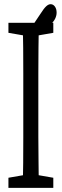

<svg xmlns="http://www.w3.org/2000/svg" viewBox="-20 -914 300 934"><path d="M21 0V-49.3L122.6 -66.9H138.2L239.3 -49.3V0ZM90.8 0Q92.3 -61 92.8 -122.1Q93.3 -183.1 93.3 -246.1Q93.3 -309.1 93.3 -371.6V-430.7Q93.3 -493.2 93.3 -555.4Q93.3 -617.7 92.8 -680.2Q92.3 -742.7 90.8 -803.2H168.9Q168 -743.2 167.2 -681.2Q166.5 -619.1 166.5 -556.6Q166.5 -494.1 166.5 -430.7V-371.6Q166.5 -310.5 166.5 -248.3Q166.5 -186 167.5 -123.8Q168.5 -61.5 168.9 0ZM21 -754.4V-803.2H239.3V-754.4L138.2 -736.8H122.6ZM105 -734.9Q122.6 -764.6 140.9 -793.2Q159.2 -821.8 177.7 -848.1Q193.4 -873 204.6 -883.3Q215.8 -893.6 226.1 -893.6Q238.8 -893.6 247.1 -882.1Q255.4 -870.6 255.4 -852.5Q255.4 -836.9 247.3 -821.3Q239.3 -805.7 216.8 -786.6Q192.9 -766.6 168.2 -746.3Q143.6 -726.1 118.7 -705.1Z"/></svg>

Font: Scarab Serif
Style: Regular
Weight: 400
Designer: John Roberts
Foundry: Scarab
Version: 1.0